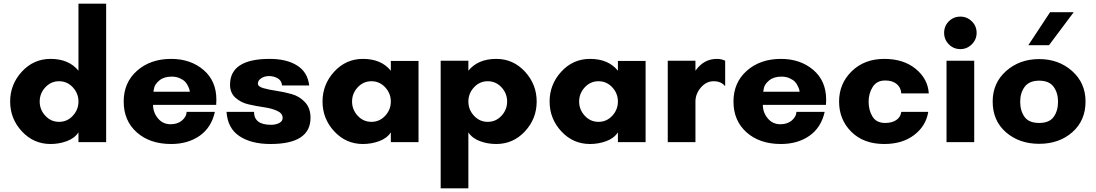

<svg xmlns="http://www.w3.org/2000/svg" viewBox="-20 -770 5935 1040"><path d="M374.5 -143Q405 -176 405 -220Q405 -264 374.5 -297Q344 -330 300 -330Q256 -330 225.5 -297Q195 -264 195 -220Q195 -176 225.5 -143Q256 -110 300 -110Q344 -110 374.5 -143ZM555 -750V0H405V-53Q384 -21 342 -5.5Q300 10 254 10Q162 10 98.5 -58.5Q35 -127 35 -220Q35 -313 98.5 -382Q162 -451 254 -451Q353 -451 405 -387V-750Z M811 -273H1008Q1008 -276 1007 -281.5Q1006 -287 999.5 -301.5Q993 -316 983.5 -326.5Q974 -337 954.5 -346Q935 -355 910 -355Q868 -355 843.5 -334.5Q819 -314 815 -294ZM1152 -230Q1152 -226 1151.5 -216Q1151 -206 1151 -202H809Q809 -161 835.5 -129Q862 -97 904 -97Q942 -97 966 -117.5Q990 -138 991 -164H1144Q1125 -79 1061.5 -34.5Q998 10 907 10Q792 10 721 -53Q650 -116 650 -220Q650 -323 722.5 -387Q795 -451 907 -451Q1012 -451 1082 -391.5Q1152 -332 1152 -230Z M1655 -307H1508Q1505 -334 1484 -346Q1463 -358 1437 -358Q1414 -358 1395.5 -346.5Q1377 -335 1377 -317Q1377 -301 1406.5 -292.5Q1436 -284 1477.5 -278Q1519 -272 1561 -260Q1603 -248 1632.5 -216Q1662 -184 1662 -132Q1662 10 1445 10Q1341 10 1277 -32.5Q1213 -75 1207 -164H1356Q1356 -94 1448 -94Q1475 -94 1493 -104Q1511 -114 1511 -131Q1511 -156 1481.5 -169.5Q1452 -183 1410.5 -189Q1369 -195 1327 -204.5Q1285 -214 1255.5 -240.5Q1226 -267 1226 -311Q1226 -451 1441 -451Q1532 -451 1589 -415.5Q1646 -380 1655 -307Z M2066.5 -143Q2097 -176 2097 -220Q2097 -264 2066.5 -297Q2036 -330 1992 -330Q1948 -330 1917.5 -297Q1887 -264 1887 -220Q1887 -176 1917.5 -143Q1948 -110 1992 -110Q2036 -110 2066.5 -143ZM2247 -440V0H2097V-53Q2076 -21 2034 -5.5Q1992 10 1946 10Q1854 10 1790.5 -58.5Q1727 -127 1727 -220Q1727 -313 1790.5 -382Q1854 -451 1946 -451Q2045 -451 2097 -387V-440Z M2547.5 -297Q2517 -264 2517 -220Q2517 -176 2547.5 -143Q2578 -110 2622 -110Q2666 -110 2696.5 -143Q2727 -176 2727 -220Q2727 -264 2696.5 -297Q2666 -330 2622 -330Q2578 -330 2547.5 -297ZM2517 250H2367V-441H2517V-387Q2569 -451 2668 -451Q2760 -451 2823.5 -382Q2887 -313 2887 -220Q2887 -127 2823.5 -58.5Q2760 10 2668 10Q2621 10 2579.5 -5.5Q2538 -21 2517 -53Z M3296.5 -143Q3327 -176 3327 -220Q3327 -264 3296.5 -297Q3266 -330 3222 -330Q3178 -330 3147.5 -297Q3117 -264 3117 -220Q3117 -176 3147.5 -143Q3178 -110 3222 -110Q3266 -110 3296.5 -143ZM3477 -440V0H3327V-53Q3306 -21 3264 -5.5Q3222 10 3176 10Q3084 10 3020.5 -58.5Q2957 -127 2957 -220Q2957 -313 3020.5 -382Q3084 -451 3176 -451Q3275 -451 3327 -387V-440Z M3846 -330Q3805 -330 3776 -295.5Q3747 -261 3747 -220V0H3597V-441H3747V-387Q3792 -451 3863 -451Q3888 -451 3908 -441V-305H3906Q3885 -330 3846 -330Z M4114 -273H4311Q4311 -276 4310 -281.5Q4309 -287 4302.5 -301.5Q4296 -316 4286.5 -326.5Q4277 -337 4257.5 -346Q4238 -355 4213 -355Q4171 -355 4146.5 -334.5Q4122 -314 4118 -294ZM4455 -230Q4455 -226 4454.5 -216Q4454 -206 4454 -202H4112Q4112 -161 4138.5 -129Q4165 -97 4207 -97Q4245 -97 4269 -117.5Q4293 -138 4294 -164H4447Q4428 -79 4364.5 -34.5Q4301 10 4210 10Q4095 10 4024 -53Q3953 -116 3953 -220Q3953 -323 4025.5 -387Q4098 -451 4210 -451Q4315 -451 4385 -391.5Q4455 -332 4455 -230Z M4775 -334Q4729 -334 4707 -299Q4685 -264 4685 -219Q4685 -173 4706 -138.5Q4727 -104 4775 -104Q4811 -104 4834.5 -119.5Q4858 -135 4862 -164H5008Q4996 -88 4932 -39Q4868 10 4770 10Q4658 10 4591.5 -56Q4525 -122 4525 -220Q4525 -317 4593.5 -384Q4662 -451 4770 -451Q4874 -451 4940 -397Q5006 -343 5011 -264H4862Q4860 -296 4837 -315Q4814 -334 4775 -334Z M5094 -592Q5094 -629 5119.5 -654.5Q5145 -680 5182 -680Q5218 -680 5244 -654.5Q5270 -629 5270 -592Q5270 -556 5244 -530Q5218 -504 5182 -504Q5145 -504 5119.5 -530Q5094 -556 5094 -592ZM5257 0H5107V-441H5257Z M5796 -704 5662 -525H5550L5668 -704ZM5609 -104Q5664 -104 5687.5 -137Q5711 -170 5711 -219Q5711 -267 5687 -300Q5663 -333 5609 -333Q5555 -333 5530.5 -300Q5506 -267 5506 -219Q5506 -170 5529.5 -137Q5553 -104 5609 -104ZM5609 -450Q5714 -450 5787 -385.5Q5860 -321 5860 -220Q5860 -117 5788.5 -54Q5717 9 5609 9Q5501 9 5429 -53.5Q5357 -116 5357 -220Q5357 -321 5430 -385.5Q5503 -450 5609 -450Z"/></svg>

Font: Puffins on Iceburgs(2)
Style: on-Iceburgs-Bold
Weight: 700
Version: Version 1.0